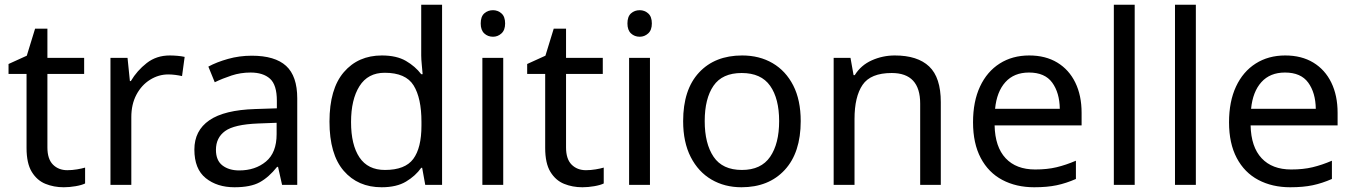

<svg xmlns="http://www.w3.org/2000/svg" viewBox="-20 -780 5714 810"><path d="M264 -62Q284 -62 305 -65.5Q326 -69 339 -73V-6Q325 1 299 5.5Q273 10 249 10Q207 10 171.5 -4.5Q136 -19 114 -55Q92 -91 92 -156V-468H16V-510L93 -545L128 -659H180V-536H335V-468H180V-158Q180 -109 203.5 -85.5Q227 -62 264 -62Z M696 -546Q711 -546 728.5 -544.5Q746 -543 759 -540L748 -459Q735 -462 719.5 -464Q704 -466 690 -466Q649 -466 613 -443.5Q577 -421 555.5 -380.5Q534 -340 534 -286V0H446V-536H518L528 -438H532Q558 -482 599 -514Q640 -546 696 -546Z M1042 -545Q1140 -545 1187 -502Q1234 -459 1234 -365V0H1170L1153 -76H1149Q1114 -32 1075.5 -11Q1037 10 969 10Q896 10 848 -28.5Q800 -67 800 -149Q800 -229 863 -272.5Q926 -316 1057 -320L1148 -323V-355Q1148 -422 1119 -448Q1090 -474 1037 -474Q995 -474 957 -461.5Q919 -449 886 -433L859 -499Q894 -518 942 -531.5Q990 -545 1042 -545ZM1068 -259Q968 -255 929.5 -227Q891 -199 891 -148Q891 -103 918.5 -82Q946 -61 989 -61Q1057 -61 1102 -98.5Q1147 -136 1147 -214V-262Z M1590 10Q1490 10 1430 -59.5Q1370 -129 1370 -267Q1370 -405 1430.5 -475.5Q1491 -546 1591 -546Q1653 -546 1692.5 -523Q1732 -500 1757 -467H1763Q1762 -480 1759.5 -505.5Q1757 -531 1757 -546V-760H1845V0H1774L1761 -72H1757Q1733 -38 1693 -14Q1653 10 1590 10ZM1604 -63Q1689 -63 1723.5 -109.5Q1758 -156 1758 -250V-266Q1758 -366 1725 -419.5Q1692 -473 1603 -473Q1532 -473 1496.5 -416.5Q1461 -360 1461 -265Q1461 -169 1496.5 -116Q1532 -63 1604 -63Z M2060 -737Q2080 -737 2095.5 -723.5Q2111 -710 2111 -681Q2111 -653 2095.5 -639Q2080 -625 2060 -625Q2038 -625 2023 -639Q2008 -653 2008 -681Q2008 -710 2023 -723.5Q2038 -737 2060 -737ZM2103 -536V0H2015V-536Z M2452 -62Q2472 -62 2493 -65.5Q2514 -69 2527 -73V-6Q2513 1 2487 5.5Q2461 10 2437 10Q2395 10 2359.5 -4.5Q2324 -19 2302 -55Q2280 -91 2280 -156V-468H2204V-510L2281 -545L2316 -659H2368V-536H2523V-468H2368V-158Q2368 -109 2391.5 -85.5Q2415 -62 2452 -62Z M2679 -737Q2699 -737 2714.5 -723.5Q2730 -710 2730 -681Q2730 -653 2714.5 -639Q2699 -625 2679 -625Q2657 -625 2642 -639Q2627 -653 2627 -681Q2627 -710 2642 -723.5Q2657 -737 2679 -737ZM2722 -536V0H2634V-536Z M3358 -269Q3358 -136 3290.5 -63Q3223 10 3108 10Q3037 10 2981.5 -22.5Q2926 -55 2894 -117.5Q2862 -180 2862 -269Q2862 -402 2929 -474Q2996 -546 3111 -546Q3184 -546 3239.5 -513.5Q3295 -481 3326.5 -419.5Q3358 -358 3358 -269ZM2953 -269Q2953 -174 2990.5 -118.5Q3028 -63 3110 -63Q3191 -63 3229 -118.5Q3267 -174 3267 -269Q3267 -364 3229 -418Q3191 -472 3109 -472Q3027 -472 2990 -418Q2953 -364 2953 -269Z M3755 -546Q3851 -546 3900 -499.5Q3949 -453 3949 -349V0H3862V-343Q3862 -472 3742 -472Q3653 -472 3619 -422Q3585 -372 3585 -278V0H3497V-536H3568L3581 -463H3586Q3612 -505 3658 -525.5Q3704 -546 3755 -546Z M4322 -546Q4391 -546 4440.5 -516Q4490 -486 4516.5 -431.5Q4543 -377 4543 -304V-251H4176Q4178 -160 4222.5 -112.5Q4267 -65 4347 -65Q4398 -65 4437.5 -74.5Q4477 -84 4519 -102V-25Q4478 -7 4438 1.5Q4398 10 4343 10Q4267 10 4208.5 -21Q4150 -52 4117.5 -113.5Q4085 -175 4085 -264Q4085 -352 4114.5 -415Q4144 -478 4197.5 -512Q4251 -546 4322 -546ZM4321 -474Q4258 -474 4221.5 -433.5Q4185 -393 4178 -321H4451Q4450 -389 4419 -431.5Q4388 -474 4321 -474Z M4767 0H4679V-760H4767Z M5025 0H4937V-760H5025Z M5402 -546Q5471 -546 5520.5 -516Q5570 -486 5596.5 -431.5Q5623 -377 5623 -304V-251H5256Q5258 -160 5302.5 -112.5Q5347 -65 5427 -65Q5478 -65 5517.5 -74.5Q5557 -84 5599 -102V-25Q5558 -7 5518 1.5Q5478 10 5423 10Q5347 10 5288.5 -21Q5230 -52 5197.5 -113.5Q5165 -175 5165 -264Q5165 -352 5194.5 -415Q5224 -478 5277.5 -512Q5331 -546 5402 -546ZM5401 -474Q5338 -474 5301.5 -433.5Q5265 -393 5258 -321H5531Q5530 -389 5499 -431.5Q5468 -474 5401 -474Z"/></svg>

Font: Noto Sans Old Turkic
Style: Regular
Weight: 400
Designer: Monotype Design Team
Foundry: Monotype Imaging Inc.
Version: Version 2.003; ttfautohint (v1.8.4.7-5d5b)